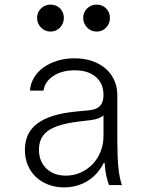

<svg xmlns="http://www.w3.org/2000/svg" viewBox="-20 -803 640 833"><path d="M429 -391Q429 -360 414.5 -344Q400 -328 370 -325L309 -319Q197 -308 142.5 -267.5Q88 -227 88 -153Q88 -117 100.5 -87Q113 -57 135.5 -35.5Q158 -14 189.5 -2Q221 10 258 10Q302 10 338.5 -6.5Q375 -23 401 -52.5Q427 -82 441.5 -123Q456 -164 456 -214L404 -96H434Q436 -65 441 -41.5Q446 -18 453 0H509Q498 -31 493.5 -77.5Q489 -124 489 -193V-390Q489 -426 475.5 -455.5Q462 -485 437.5 -506Q413 -527 379 -538.5Q345 -550 303 -550Q263 -550 229 -539.5Q195 -529 169 -510.5Q143 -492 127.5 -466Q112 -440 110 -410H169Q174 -449 211.5 -473.5Q249 -498 304 -498Q362 -498 395.5 -469.5Q429 -441 429 -391ZM429 -327V-214Q429 -177 416.5 -145.5Q404 -114 382 -91Q360 -68 330 -54.5Q300 -41 266 -41Q213 -41 181 -72Q149 -103 149 -154Q149 -208 189 -236Q229 -264 317 -275L375 -282Q414 -287 433 -306Q452 -325 452 -365ZM141 -725Q141 -701 158 -683.5Q175 -666 199 -666Q224 -666 240.5 -683.5Q257 -701 257 -725Q257 -750 240.5 -766.5Q224 -783 199 -783Q175 -783 158 -766.5Q141 -750 141 -725ZM341 -725Q341 -701 358 -683.5Q375 -666 399 -666Q424 -666 440.5 -683.5Q457 -701 457 -725Q457 -750 440.5 -766.5Q424 -783 399 -783Q375 -783 358 -766.5Q341 -750 341 -725Z"/></svg>

Font: CommitMonoV143 ExtLt
Style: Regular
Weight: 200
Monospace: yes
Designer: Eigil Nikolajsen
Foundry: Eigil Nikolajsen
Version: Version 1.143